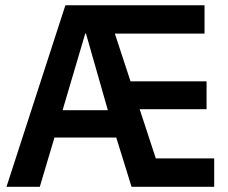

<svg xmlns="http://www.w3.org/2000/svg" viewBox="-20 -717 876 737"><path d="M4.9 0H132.8L189 -189H426.3L484.9 0H802.2V-108.9H578.1L516.1 -297.9H772.9V-404.8H481L420.9 -587.9H765.1V-696.8H231ZM220.2 -293.9 307.1 -587.9H310.1L394 -293.9Z"/></svg>

Font: Doppio One
Style: Regular
Weight: 400
Designer: Szymon Celej
Foundry: Sorkin Type Co
Version: Version 1.002